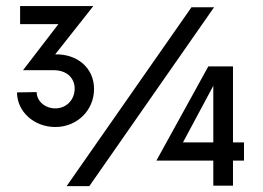

<svg xmlns="http://www.w3.org/2000/svg" viewBox="-20 -618 874 639"><path d="M293 -321.8C293 -393.1 235.8 -439 163.6 -437L290.5 -597.7H46.9V-537.6H174.3L56.6 -384.3H159.2C203.1 -384.3 228.5 -357.4 228.5 -323.2C228.5 -286.1 201.2 -257.3 164.1 -257.3C130.4 -257.3 102.1 -280.8 102.1 -311.5L36.6 -310.5C36.6 -246.6 93.3 -195.3 164.1 -195.3C236.8 -195.3 293 -251 293 -321.8ZM617.2 -593.8 201.7 1.5H277.3L692.4 -593.8ZM792 -144H755.4V-397H673.3L500.5 -83.5H689.9V0H755.4V-83.5H792ZM588.9 -144 689.9 -332.5V-144Z"/></svg>

Font: Now SemiBold
Style: Regular
Weight: 600
Designer: Alfredo Marco Pradil
Foundry: Alfredo Marco Pradil
Version: Version 1.200;hotconv 1.0.109;makeotfexe 2.5.65596